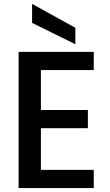

<svg xmlns="http://www.w3.org/2000/svg" viewBox="-20 -961 564 981"><path d="M189 -603V-399H429V-306H189V-93H459V0H75V-696H459V-603ZM365 -819V-735L144 -844V-941Z"/></svg>

Font: IBM-Poppins
Style: Poppins-Medium
Weight: 500
Designer: Mike Abbink, Paul van der Laan, Pieter van Rosmalen, Ben Mitchell, Mark Frömberg
Foundry: Bold Monday
Version: Version 1.1